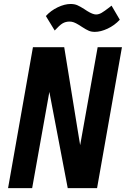

<svg xmlns="http://www.w3.org/2000/svg" viewBox="-20 -968 648 988"><path d="M149.5 -725H310.5L378 -309L392.5 -221L482.5 -725H607.5L479.5 0H328.5L234 -495L145.5 0H21.5ZM403.5 -828.5 385.5 -840Q370 -849.5 359.5 -853.2Q349 -857 338 -857Q318 -857 302.2 -847.8Q286.5 -838.5 261.5 -811L216 -885.5Q241.5 -913.5 277 -930.5Q312.5 -947.5 343.5 -947.5Q363.5 -947.5 378.2 -941Q393 -934.5 414 -921L428.5 -911.5Q457.5 -893.5 474 -893.5Q488.5 -893.5 503 -902Q517.5 -910.5 544 -931L554 -939L596.5 -866.5Q569 -837 533.5 -820.5Q498 -804 468 -804Q450 -804 436.8 -809.8Q423.5 -815.5 403.5 -828.5Z"/></svg>

Font: JuliaMono BoldItalic
Style: Regular
Weight: 700
Italic angle: -9°
Monospace: yes
Designer: cormullion
Foundry: corm
Version: Version 0.049; ttfautohint (v1.8.4)